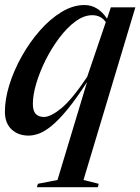

<svg xmlns="http://www.w3.org/2000/svg" viewBox="-21 -542 572 783"><path d="M213.5 192 334 -207.5Q288.5 -137.5 252.8 -94.2Q217 -51 188.8 -28.2Q160.5 -5.5 137.8 2.8Q115 11 95.5 11Q53 11 26 -14.5Q-1 -40 -1 -86.5Q-1 -137.5 17.2 -196.2Q35.5 -255 67.8 -312.5Q100 -370 141.5 -417.2Q183 -464.5 229.8 -493Q276.5 -521.5 323.5 -521.5Q378 -521.5 415.5 -466L431 -512H531L319.5 192L381.5 207.5L378 221.5H129.5L133.5 207.5ZM113 -119Q113 -89 125.2 -77Q137.5 -65 158 -65Q185.5 -65 228.8 -100.2Q272 -135.5 334.5 -228.5L410.5 -452Q399 -467.5 385.2 -473.8Q371.5 -480 355 -480Q321 -480 286.5 -454.5Q252 -429 220.8 -387.5Q189.5 -346 165.2 -297.5Q141 -249 127 -202Q113 -155 113 -119Z"/></svg>

Font: Newsreader Display Medium
Style: Italic
Weight: 500
Italic angle: -17°
Designer: Hugues Gentile
Foundry: Production Type
Version: Version 1.001